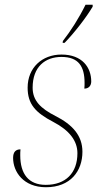

<svg xmlns="http://www.w3.org/2000/svg" viewBox="-20 -776 439 806"><path d="M244 -604 243 -596H251C293 -639 343 -704 369 -748V-756H339C312 -701 277 -646 244 -604ZM173 10C276 10 326 -58 326 -139C326 -207 284 -253 213 -289C150 -321 117 -354 117 -408C117 -496 170 -537 238 -537C310 -537 335 -497 335 -428C335 -421 335 -412 334 -404C353 -404 363 -417 363 -434C363 -492 326 -547 238 -547C157 -547 96 -492 96 -408C96 -339 129 -303 204 -264C271 -229 305 -185 305 -133C305 -50 256 0 172 0C100 0 65 -46 65 -124C65 -132 65 -140 66 -149C46 -149 35 -138 35 -113C35 -55 78 10 173 10Z"/></svg>

Font: Noto Serif Display Thin
Style: Italic
Weight: 100
Italic angle: -12°
Designer: Monotype Design Team
Foundry: Monotype Imaging Inc.
Version: Version 2.009